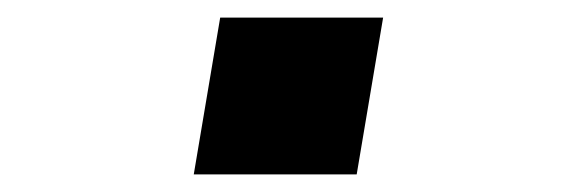

<svg xmlns="http://www.w3.org/2000/svg" viewBox="-20 -415 640 218"><path d="M415 -395 385 -217H200L230 -395Z"/></svg>

Font: iA Writer Mono V
Style: Regular
Weight: 400
Italic angle: -9.5°
Designer: Mike Abbink, Paul van der Laan, Pieter van Rosmalen
Foundry: Bold Monday
Version: Version 2.000